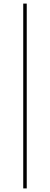

<svg xmlns="http://www.w3.org/2000/svg" viewBox="-20 -800 278 1070"><path d="M109.5 -780V250H129V-780Z"/></svg>

Font: Bodoni* 11pt
Style: Bold
Weight: 700
Version: Version 2.3